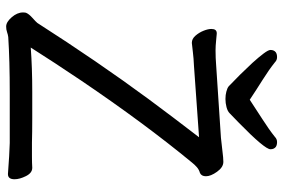

<svg xmlns="http://www.w3.org/2000/svg" viewBox="-172 -764 943 640"><g transform="rotate(90 300.0 -444.5)"><path d="M470 -892Q478 -886 478 -874Q478 -855 390 -769Q370 -750 358 -738Q351 -731 337.5 -727.5Q324 -724 310.5 -724Q297 -724 286 -727Q274 -730 268 -735Q229 -772 190 -814Q171 -835 159 -851Q147 -867 147 -874Q147 -886 155 -892Q161 -896 171 -896Q181 -896 188 -889Q213 -869 246.5 -848Q280 -827 313 -805Q346 -827 379 -848Q412 -869 437 -889Q444 -896 454 -896Q464 -896 470 -892ZM249 -243Q189 -154 139 -75Q207 -80 286 -80H374Q422 -80 456 -79H502Q524 -79 539 -80H540Q557 -80 567.5 -59Q578 -38 578 -21Q578 1 561 1H560Q494 -4 457 -5H292Q182 -5 104 0Q96 1 87.5 4Q79 7 69 7Q54 7 38 -11.5Q22 -30 22 -49Q22 -55 23 -59Q27 -69 40 -80.5Q53 -92 57 -97Q185 -297 311 -468Q371 -549 438 -636L199 -619Q175 -618 155 -615.5Q135 -613 124 -612H123Q110 -612 99.5 -624Q89 -636 83 -651Q77 -666 77 -677Q77 -695 91 -695H93Q95 -695 114.5 -693Q134 -691 148 -691Q174 -691 198 -693L440 -709Q462 -711 484.5 -714Q507 -717 520 -717Q538 -717 553 -696Q568 -675 568 -659Q568 -644 557 -639Q546 -636 537.5 -628.5Q529 -621 522 -612Q391 -453 249 -243Z"/></g></svg>

Font: Moon Stars Kai
Style: Bold
Weight: 700
Designer: GuiWonder
Version: Version 1.101